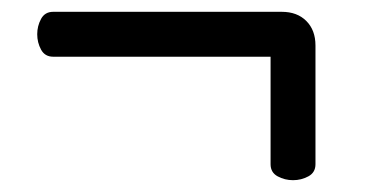

<svg xmlns="http://www.w3.org/2000/svg" viewBox="-20 -399 630 325"><path d="M438 -121V-303H70Q56 -303 49.5 -315Q43 -327 43 -341Q43 -355 49.5 -367Q56 -379 70 -379H457Q483 -379 498.5 -363.5Q514 -348 514 -322V-121Q514 -107 502 -100.5Q490 -94 476 -94Q462 -94 450 -100.5Q438 -107 438 -121Z"/></svg>

Font: LXGW WenKai Medium
Style: Regular
Weight: 500
Designer: LXGW / Fontworks Inc.
Foundry: LXGW / Fontworks Inc.
Version: Version 1.501; October 10, 2024